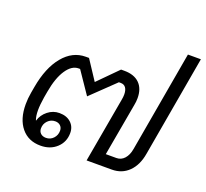

<svg xmlns="http://www.w3.org/2000/svg" viewBox="-122 -846 1074 1002"><g transform="rotate(20 415.0 -345.0)"><path d="M51 -167Q51 -199 57 -233L63 -267Q83 -380 135.5 -443.5Q188 -507 261 -507H279L350 -399L457 -507H475Q530 -507 559.5 -478Q589 -449 589 -396Q589 -376 585 -357L533 -65H592Q618 -65 636 -85Q654 -105 660 -140L758 -700H830L732 -140Q721 -74 683.5 -37Q646 0 590 0H450L514 -361Q517 -376 517 -390Q517 -414 507.5 -427.5Q498 -441 479 -441H469L338 -315L255 -437H247Q209 -437 179 -392Q149 -347 135 -267L129 -233Q122 -189 122 -160Q122 -127 130 -106L131 -105Q141 -139 169.5 -161.5Q198 -184 233 -184Q273 -184 297 -162Q321 -140 321 -105Q321 -55 286 -22.5Q251 10 197 10Q129 10 90 -37.5Q51 -85 51 -167ZM267 -98Q267 -115 256 -125.5Q245 -136 227 -136Q203 -136 186 -118.5Q169 -101 169 -76Q169 -59 180 -48.5Q191 -38 210 -38Q234 -38 250.5 -55.5Q267 -73 267 -98Z"/></g></svg>

Font: Bai Jamjuree
Style: Italic
Weight: 400
Italic angle: -10°
Version: Version 1.000; ttfautohint (v1.6)